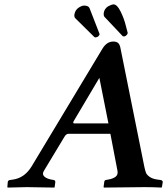

<svg xmlns="http://www.w3.org/2000/svg" viewBox="-20 -846 759 868"><path d="M315.9 -288.1H470.2Q465.3 -315.9 429.2 -494.1Q429.2 -494.1 314 -299.8Q307.1 -288.1 315.9 -288.1ZM632.8 -90.8Q636.7 -72.8 640.4 -64Q644 -55.2 657 -46.1Q669.9 -37.1 691.9 -34.2L706.1 -32.2Q715.8 -30.3 715.8 -22.9L711.9 0L710 2Q672.9 0 633.8 0L450.2 2L448.2 0L451.2 -22.9Q452.1 -30.8 458 -32.2L469.2 -34.2Q491.2 -38.1 502.7 -47.1Q514.2 -56.2 511.2 -73.2L479 -241.2H290Q278.8 -241.2 271 -227.1L178.2 -73.2Q169.4 -58.1 180.2 -48.1Q190.9 -38.1 211.9 -34.2L223.1 -32.2Q230 -31.2 230 -22.9L227.1 0L225.1 2Q137.2 0 101.1 0L15.1 2L13.2 0L15.1 -22.9Q16.1 -30.8 24.9 -32.2L39.1 -34.2Q91.8 -42 123.5 -94.7L443.8 -627Q462.9 -657.7 491.2 -658.2Q507.3 -658.2 514.6 -651.1Q522 -644 524.9 -627ZM335 -811Q350.1 -820.8 359.9 -820.8Q379.9 -820.8 384.8 -809.1L429.2 -694.8Q429.7 -693.4 430.2 -691.9Q430.2 -687 422.9 -680.2Q414.1 -677.2 413.1 -676.8Q408.2 -676.8 405.8 -679.2L320.8 -763.2Q315.9 -768.1 315.9 -775.9Q315.9 -776.9 316.4 -779.5Q316.9 -782.2 316.9 -783.2Q320.8 -801.3 335 -811ZM467.8 -816.9Q483.9 -825.7 493.2 -826.2Q509.3 -826.2 525.1 -794.2Q541 -762.2 548.8 -730L557.1 -698.2V-694.8Q555.2 -689 548.8 -684.1Q543 -681.2 541 -681.2Q536.1 -681.2 534.2 -683.1L453.1 -769Q447.3 -774.9 449.2 -788.1Q451.7 -805.7 467.8 -816.9Z"/></svg>

Font: Linux Libertine O
Style: Semibold Italic
Weight: 600
Italic angle: -11.5°
Designer: Philipp H. Poll
Foundry: Philipp H. Poll
Version: Version 5.1.2